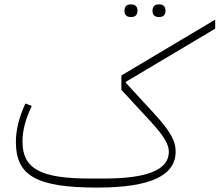

<svg xmlns="http://www.w3.org/2000/svg" viewBox="-20 -838 995 870"><path d="M698 -761H703C719 -761 730 -770 730 -789C730 -809 719 -818 703 -818H698C682 -818 671 -809 671 -789C671 -770 682 -761 698 -761ZM571 -761H576C592 -761 603 -770 603 -789C603 -809 592 -818 576 -818H571C555 -818 544 -809 544 -789C544 -770 555 -761 571 -761ZM420 12C668 12 776 -45 776 -152C776 -200 751 -245 676 -326L550 -463V-467L955 -708V-749L530 -496V-431L664 -286C724 -220 745 -184 745 -150C745 -72 656 -29 451 -29H388C164 -29 82 -73 82 -196C82 -247 95 -297 124 -358L95 -369C66 -305 52 -250 52 -194C52 -41 147 12 420 12Z"/></svg>

Font: IBM Plex Arabic ExtraLight
Style: Regular
Weight: 200
Designer: Mike Abbink, Paul van der Laan, Pieter van Rosmalen, Wael Morcos, Khajak Apelian
Foundry: Bold Monday
Version: Version 1.0